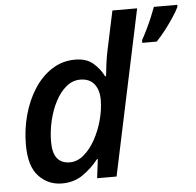

<svg xmlns="http://www.w3.org/2000/svg" viewBox="-54 -815 900 880"><g transform="rotate(-5 396.5 -375.0)"><path d="M196.3 9.8Q133.3 9.8 89.8 -35.9Q46.4 -81.5 46.4 -181.2Q46.4 -250.5 64.2 -316.4Q82 -382.3 115.7 -435.1Q149.4 -487.8 197.3 -519Q245.1 -550.3 304.7 -550.3Q356.9 -550.3 387.5 -523.9Q418 -497.6 435.5 -462.4H439.9Q441.9 -481.4 446 -515.6Q450.2 -549.8 457.5 -583L495.1 -759.8H608.9L447.8 0H358.4L369.1 -87.4H365.7Q333 -46.4 292.2 -18.3Q251.5 9.8 196.3 9.8ZM240.7 -83.5Q274.9 -83.5 304.9 -108.9Q335 -134.3 357.7 -175.5Q380.4 -216.8 393.3 -264.6Q406.2 -312.5 406.2 -357.4Q406.2 -402.3 384.5 -429.7Q362.8 -457 319.8 -457Q285.2 -457 256.3 -433.3Q227.5 -409.7 206.5 -369.9Q185.5 -330.1 174.1 -281.7Q162.6 -233.4 162.6 -183.6Q162.6 -83.5 240.7 -83.5ZM618.7 -600.1V-612.3Q628.9 -630.4 641.8 -656.7Q654.8 -683.1 666.5 -710.7Q678.2 -738.3 686 -759.8H793.5V-750.5Q784.2 -731 766.8 -704.6Q749.5 -678.2 728.3 -650.6Q707 -623 685.1 -600.1Z"/></g></svg>

Font: Open Sans SemiBold
Style: Italic
Weight: 600
Italic angle: -12°
Designer: Monotype Design Team
Foundry: Monotype Imaging Inc.
Version: Version 3.003; ttfautohint (v1.8.4)